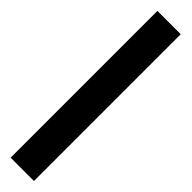

<svg xmlns="http://www.w3.org/2000/svg" viewBox="23 -178 518 518"><g transform="rotate(-45 281.5 80.5)"><path d="M1 36H561V125H1Z"/></g></svg>

Font: Cabin Medium
Style: Regular
Weight: 500
Designer: Pablo Impallari
Foundry: Pablo Impallari. http://www.impallari.com Igino Marini. http://www.ikern.com
Version: Version 2.001